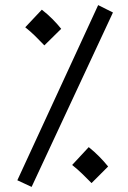

<svg xmlns="http://www.w3.org/2000/svg" viewBox="-20 -707 501 753"><path d="M104 26 423 -658 365 -687 48 0ZM154 -529 220 -594C200 -619 173 -647 144 -669L79 -600C109 -576 125 -559 154 -529ZM339 11 404 -54C384 -79 357 -107 328 -130L263 -60C293 -36 309 -19 339 11Z"/></svg>

Font: Noto Sans Arabic ExtCond
Style: Regular
Weight: 400
Width: 2
Designer: Monotype Design Team, Nadine Chahine, Nizar Qandah and Khaled Hosny
Foundry: Monotype Imaging Inc.
Version: Version 2.012